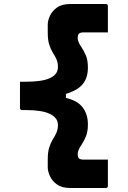

<svg xmlns="http://www.w3.org/2000/svg" viewBox="-20 -780 640 961"><path d="M420 -157Q420 -122 410.5 -98.5Q401 -75 389.5 -58Q378 -41 372 -26Q369 -17 369 -9Q369 8 376 13.5Q383 19 401 19H520V150Q520 161 509 161H332Q290 161 265.5 143.5Q241 126 230 101.5Q219 77 219 58V17Q219 -19 226.5 -42.5Q234 -66 244.5 -82.5Q255 -99 262.5 -116Q270 -133 270 -155Q270 -190 230.5 -209.5Q191 -229 112 -229H91Q80 -229 80 -240V-371H112Q270 -371 270 -444Q270 -467 262.5 -483.5Q255 -500 244.5 -516.5Q234 -533 226.5 -556.5Q219 -580 219 -616V-657Q219 -677 230 -701Q241 -725 265.5 -742.5Q290 -760 332 -760H509Q520 -760 520 -749V-618H401Q383 -618 376 -612.5Q369 -607 369 -590Q369 -588 369 -585Q369 -582 370 -580Q374 -564 386 -546.5Q398 -529 409 -504.5Q420 -480 420 -442Q420 -391 394.5 -359.5Q369 -328 310 -310V-290Q369 -276 394.5 -241.5Q420 -207 420 -157Z"/></svg>

Font: Recursive Mn Lnr St XBd
Style: Regular
Weight: 800
Monospace: yes
Version: Version 1.079;hotconv 1.0.112;makeotfexe 2.5.65598; ttfautoh